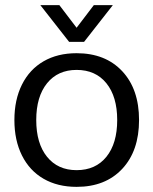

<svg xmlns="http://www.w3.org/2000/svg" viewBox="-20 -717 597 747"><path d="M36 0ZM36 -250Q36 -329 65.5 -388Q95 -447 149.5 -478.5Q204 -510 278 -510Q390 -510 455.5 -440Q521 -370 521 -250Q521 -130 455.5 -60Q390 10 278 10Q204 10 149.5 -21.5Q95 -53 65.5 -112Q36 -171 36 -250ZM436 -250Q436 -341 394 -393Q352 -445 278 -445Q205 -445 163 -393Q121 -341 121 -250Q121 -159 163 -107Q205 -55 278 -55Q352 -55 394 -107Q436 -159 436 -250ZM137 -697H211L278 -609L345 -697H419L307 -554H249Z"/></svg>

Font: Sarabun
Style: Regular
Weight: 400
Designer: Suppakit Chalermlarp | Katatrad Co.,Ltd.
Foundry: Cadson Demak Co.,Ltd.
Version: Version 1.000; ttfautohint (v1.6)